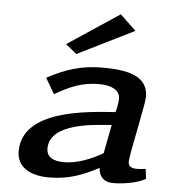

<svg xmlns="http://www.w3.org/2000/svg" viewBox="-50 -716 703 769"><g transform="rotate(5 301.5 -331.0)"><path d="M45 -87C45 -25 96 7 175 7C249 7 307 -13 374 -49C375 -18 392 7 433 7C472 7 527 -1 563 -21L558 -61C547 -59 533 -58 522 -58C495 -58 488 -69 488 -85C488 -112 534 -318 534 -348C534 -431 455 -450 351 -450C267 -450 205 -430 129 -390L166 -327C227 -362 274 -383 344 -383C387 -383 427 -369 427 -332C427 -308 418 -277 418 -277C310 -269 45 -257 45 -87ZM159 -108C159 -212 338 -219 407 -224L385 -109C339 -82 282 -59 229 -59C186 -59 159 -74 159 -108ZM197 -531 241 -495 469 -608 405 -669Z"/></g></svg>

Font: KpSans
Style: BoldItalic
Weight: 700
Italic angle: -11°
Version: Version 0.66